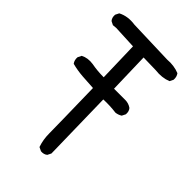

<svg xmlns="http://www.w3.org/2000/svg" viewBox="-232 -856 964 964"><g transform="rotate(45 250.0 -374.0)"><path d="M251 17.6 230.5 7.8Q216.8 -31.2 216.8 -76.7Q216.8 -122.1 210.9 -391.6Q171.9 -393.6 132.8 -396.5Q93.8 -399.4 56.6 -409.2Q44.9 -424.8 46.9 -446.3L56.6 -465.8Q85.9 -481.4 125 -475.6Q166 -467.8 210.9 -467.8L205.1 -681.6L80.1 -687.5L58.6 -685.5L39.1 -695.3Q27.3 -709 29.3 -730.5L39.1 -750Q80.1 -771.5 132.8 -763.7L374 -755.9Q418.9 -759.8 458 -744.1Q469.7 -728.5 467.8 -707L458 -687.5Q418.9 -671.9 370.1 -677.7L282.2 -679.7L288.1 -463.9H368.2Q391.6 -463.9 411.1 -450.2Q422.9 -436.5 420.9 -415L411.1 -395.5Q395.5 -385.7 377.9 -383.8Q335 -389.6 288.1 -387.7L295.9 -11.7L286.1 7.8Q272.5 19.5 251 17.6Z"/></g></svg>

Font: NaikaiFont
Style: Regular
Weight: 400
Version: Version 1.67